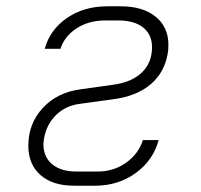

<svg xmlns="http://www.w3.org/2000/svg" viewBox="-20 -580 640 610"><path d="M215 10Q147 10 108.5 -24Q70 -58 70 -117Q70 -187 115.5 -236.5Q161 -286 234 -296L341 -311Q399 -319 431 -350Q463 -381 463 -430Q463 -470 435 -492.5Q407 -515 356 -515H314Q262 -515 223.5 -490Q185 -465 172 -425H122Q139 -486 193 -523Q247 -560 321 -560H363Q434 -560 474.5 -527Q515 -494 515 -438Q515 -420 513 -411Q503 -350 459 -312.5Q415 -275 342 -265L233 -250Q188 -244 158 -214.5Q128 -185 120 -141Q118 -127 118 -122Q118 -81 146 -58Q174 -35 223 -35H290Q341 -35 380.5 -63Q420 -91 434 -135H484Q467 -71 411.5 -30.5Q356 10 282 10Z"/></svg>

Font: JetBrains Mono Extra Light
Style: Italic
Weight: 200
Italic angle: -9°
Monospace: yes
Designer: Philipp Nurullin, Konstantin Bulenkov
Foundry: JetBrains
Version: 2.002